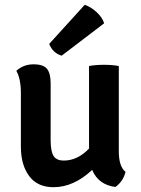

<svg xmlns="http://www.w3.org/2000/svg" viewBox="-20 -771 588 800"><path d="M67 -160V-383Q67 -443 48 -476Q78 -503 119.5 -503Q161 -503 176 -484Q191 -465 191 -425V-187Q191 -141 203 -121.5Q215 -102 246 -102Q303 -102 351 -152V-496Q379 -501 413 -501Q447 -501 475 -496V-141Q475 -77 503 -55Q494 -16 461 8Q390 -1 364 -63Q287 9 203 9Q136 9 101.5 -37.5Q67 -84 67 -160ZM185 -588 333 -751Q359 -742 382.5 -720.5Q406 -699 414 -674L237 -539Q200 -550 185 -588Z"/></svg>

Font: Signika Negative
Style: Semibold
Weight: 600
Designer: Anna Giedrys
Foundry: Anna Giedrys
Version: Version 1.001